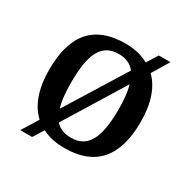

<svg xmlns="http://www.w3.org/2000/svg" viewBox="-142 -709 873 883"><g transform="rotate(30 294.5 -268.0)"><path d="M129 -46 76 40H139L174 -16C207 2 247 10 293 10C453 10 537 -81 537 -269C537 -369 511 -441 464 -487L518 -576H456L420 -518C386 -537 344 -547 296 -547C135 -547 52 -457 52 -269C52 -166 79 -92 129 -46ZM380 -452 184 -136C173 -170 169 -215 169 -269C169 -416 202 -490 294 -490C331 -490 359 -478 380 -452ZM295 -46C259 -46 232 -57 212 -79L406 -394C416 -361 420 -319 420 -269C420 -123 387 -46 295 -46Z"/></g></svg>

Font: Noto Naskh Arabic UI Medium
Style: Regular
Weight: 500
Designer: Monotype Design Team, David Williams, Mohamad Dakak and Nizar Qandah
Foundry: Monotype Imaging Inc.
Version: Version 2.014